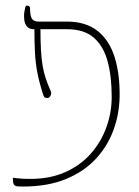

<svg xmlns="http://www.w3.org/2000/svg" viewBox="-20 -671 509 703"><path d="M128 -575Q128 -523 130 -487.5Q132 -452 136.5 -427.5Q141 -403 148 -382.5Q155 -362 165 -339Q170 -329 165 -320.5Q160 -312 154 -312Q150 -312 146.5 -313Q143 -314 140.5 -318.5Q138 -323 136 -331Q123 -372 116.5 -406.5Q110 -441 108 -478.5Q106 -516 106 -565ZM64 12Q53 12 45.5 11.5Q38 11 34 8Q30 5 28.5 -1.5Q27 -8 27 -20Q41 -19 52 -17.5Q63 -16 92 -16Q164 -16 219.5 -41Q275 -66 312.5 -108.5Q350 -151 369.5 -205Q389 -259 389 -316Q389 -391 374 -446.5Q359 -502 323.5 -533Q288 -564 226 -564Q195 -564 165 -564Q135 -564 104 -564Q92 -564 84 -569.5Q76 -575 72 -585.5Q68 -596 68 -611.5Q68 -627 73 -646Q74 -650 78 -650.5Q82 -651 86 -648.5Q90 -646 90 -642Q90 -615 96 -604Q102 -593 118 -592Q144 -592 171 -592Q198 -592 224 -592Q294 -592 337 -558Q380 -524 399.5 -462.5Q419 -401 418 -318Q417 -254 395.5 -195Q374 -136 331 -89.5Q288 -43 221.5 -15.5Q155 12 64 12Z"/></svg>

Font: Noto Rashi Hebrew Thin
Style: Regular
Weight: 250
Version: Version 1.006